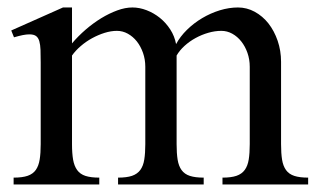

<svg xmlns="http://www.w3.org/2000/svg" viewBox="-20 -489 845 509"><path d="M87.9 -323.2Q87.9 -342.8 87.4 -356.7Q86.9 -370.6 84.2 -379.9Q81.5 -389.2 75.4 -393.6Q69.3 -397.9 58.1 -397.9Q50.3 -397.9 40.5 -396Q30.8 -394 17.1 -390.1L9.8 -408.2L147 -469.2H170.9V-374Q187 -393.1 207 -410.4Q227.1 -427.7 248.3 -440.7Q269.5 -453.6 290.8 -461.4Q312 -469.2 331.1 -469.2Q349.6 -469.2 368.7 -461.9Q387.7 -454.6 403.8 -441.7Q419.9 -428.7 431.4 -410.9Q442.9 -393.1 446.8 -372.1Q457.5 -392.1 475.6 -409.9Q493.7 -427.7 515.9 -440.9Q538.1 -454.1 562.7 -461.7Q587.4 -469.2 610.8 -469.2Q634.3 -469.2 655.3 -457.8Q676.3 -446.3 691.7 -426.8Q707 -407.2 716.1 -380.9Q725.1 -354.5 725.1 -325.2V-106.9Q725.1 -82.5 727.8 -65.7Q730.5 -48.8 738.3 -38.1Q746.1 -27.3 760.3 -22.7Q774.4 -18.1 796.9 -18.1V0H569.8V-18.1Q592.8 -18.1 606.9 -22.9Q621.1 -27.8 628.9 -38.6Q636.7 -49.3 639.4 -66.2Q642.1 -83 642.1 -106.9V-312Q642.1 -331.5 636 -348.9Q629.9 -366.2 619.6 -379.2Q609.4 -392.1 595.7 -399.7Q582 -407.2 566.9 -407.2Q549.8 -407.2 532.2 -402.1Q514.6 -397 498.5 -388.2Q482.4 -379.4 469.2 -367.4Q456.1 -355.5 448.2 -341.8V-106.9Q448.2 -82.5 450.9 -65.7Q453.6 -48.8 461.4 -38.1Q469.2 -27.3 483.4 -22.7Q497.6 -18.1 520 -18.1V0H293V-18.1Q315.9 -18.1 330.1 -22.9Q344.2 -27.8 352.1 -38.6Q359.9 -49.3 362.5 -66.2Q365.2 -83 365.2 -106.9V-312Q365.2 -331.5 359.1 -348.9Q353 -366.2 342.8 -379.2Q332.5 -392.1 318.8 -399.7Q305.2 -407.2 290 -407.2Q274.4 -407.2 257.3 -401.9Q240.2 -396.5 224.1 -387.7Q208 -378.9 194.1 -366.9Q180.2 -355 170.9 -341.8V-106.9Q170.9 -82.5 173.8 -65.7Q176.8 -48.8 184.6 -38.1Q192.4 -27.3 206.5 -22.7Q220.7 -18.1 243.2 -18.1V0H16.1V-18.1Q39.1 -18.1 53.2 -22.9Q67.4 -27.8 75 -38.6Q82.5 -49.3 85.2 -66.2Q87.9 -83 87.9 -106.9Z"/></svg>

Font: Tunjung putih
Style: Regular
Weight: 400
Designer: R.S. Wihananto
Foundry: R.S. Wihananto
Version: Version 2.0.1